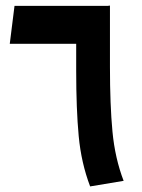

<svg xmlns="http://www.w3.org/2000/svg" viewBox="-20 -647 509 688"><path d="M423 1 303 21Q271 -63 262 -159.5Q253 -256 253 -394V-490H15L32 -626H366L374 -627V-408Q374 -271 383 -175.5Q392 -80 423 1Z"/></svg>

Font: FiraGOUPP
Style: Bold
Weight: 700
Designer: bBox Type
Foundry: bBox Type GmbH
Version: Version 1.001